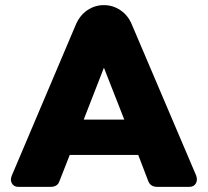

<svg xmlns="http://www.w3.org/2000/svg" viewBox="-20 -726 807 746"><path d="M25.9 -43.9 274.9 -630.9Q290.5 -667 319.6 -686.5Q348.6 -706.1 383.8 -706.1Q418.5 -706.1 448 -686.3Q477.5 -666.5 492.2 -630.9L742.2 -43.9Q748.5 -25.9 740.7 -12.9Q732.9 0 715.8 0H590.8Q564.9 0 556.2 -22L517.1 -124H251L210.9 -22Q203.6 0 176.8 0H50.8Q34.2 0 26.4 -13.2Q18.6 -26.4 25.9 -43.9ZM305.2 -261.2H462.9L383.8 -462.9Z"/></svg>

Font: LT Saeada
Style: Bold
Weight: 700
Designer: Daniel Lyons
Foundry: LyonsType
Version: Version 1.001